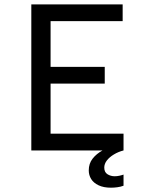

<svg xmlns="http://www.w3.org/2000/svg" viewBox="-20 -688 672 878"><path d="M123.2 0V-668H540.9V-591.3H211.3V-382.1H459V-305.6H211.3V-76.7H544.9V0Q521.1 6 500.8 18.3Q480.5 30.5 468.6 45.9Q456.8 61.4 456.8 78.4Q456.8 99.4 471.4 108.7Q486.1 118 504.5 118Q514.9 118 525.2 115.8Q535.5 113.7 544.9 110.4V161.3Q531.3 166.4 516.4 168.3Q501.6 170.3 487.3 170.3Q453.9 170.3 430.9 159.4Q408 148.6 396.9 130.7Q385.9 112.8 385.9 91.2Q385.9 60 403.4 37.6Q421 15.2 448.7 0Z"/></svg>

Font: Atkinson Hyperlegible Mono ExtraLight
Style: Regular
Weight: 200
Monospace: yes
Designer: Elliott Scott, Megan Eiswerth, Linus Boman, Theodore Petrosky, Letters from Sweden
Foundry: Applied Design Works, Letters from Sweden
Version: Version 2.001